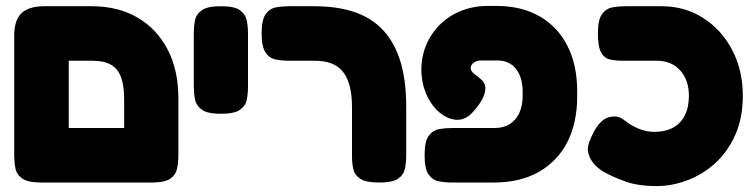

<svg xmlns="http://www.w3.org/2000/svg" viewBox="-20 -607 2545 648"><path d="M120 9Q74 9 55 -4.5Q36 -18 32 -39Q28 -60 28 -83V-487Q28 -539 52.5 -562.5Q77 -586 130 -586H289Q379 -586 444.5 -547.5Q510 -509 546 -439.5Q582 -370 582 -275V-84Q582 -61 578 -39.5Q574 -18 555.5 -4.5Q537 9 491 9Q446 9 427 -3.5Q408 -16 403.5 -36Q399 -56 399 -77V-272Q399 -318 388.5 -346.5Q378 -375 354.5 -388.5Q331 -402 292 -402H212V-84Q212 -60 208 -39Q204 -18 185 -4.5Q166 9 120 9ZM111 9 112 -175H499L500 9Z M725 -223Q680 -223 661 -237Q642 -251 638 -272Q634 -293 634 -315V-495Q634 -517 638 -538Q642 -559 661 -572.5Q680 -586 726 -586Q772 -586 790.5 -572Q809 -558 813 -537Q817 -516 817 -494V-314Q817 -292 813 -271Q809 -250 790 -236.5Q771 -223 725 -223Z M1260 9Q1215 9 1196 -3.5Q1177 -16 1172.5 -36Q1168 -56 1168 -77V-245Q1168 -286 1160.5 -315.5Q1153 -345 1137.5 -364.5Q1122 -384 1098.5 -393Q1075 -402 1042 -402H956Q933 -402 911.5 -406Q890 -410 876.5 -429.5Q863 -449 863 -494Q863 -540 876.5 -559Q890 -578 911 -582Q932 -586 955 -586H1040Q1120 -586 1178.5 -565.5Q1237 -545 1275 -503Q1313 -461 1332 -397.5Q1351 -334 1351 -247V-84Q1351 -61 1347 -39.5Q1343 -18 1324.5 -4.5Q1306 9 1260 9Z M1505 9Q1483 9 1461.5 5Q1440 1 1426.5 -18Q1413 -37 1413 -83Q1413 -129 1426.5 -148Q1440 -167 1461.5 -171Q1483 -175 1506 -175H1650Q1679 -175 1700 -188Q1721 -201 1732.5 -225.5Q1744 -250 1744 -284V-296Q1744 -346 1721.5 -374.5Q1699 -403 1658 -403H1605Q1589 -403 1579 -395.5Q1569 -388 1568.5 -378Q1568 -368 1580 -358Q1585 -354 1590 -350.5Q1595 -347 1599 -343Q1618 -329 1618 -310Q1618 -291 1607.5 -272Q1597 -253 1584.5 -238.5Q1572 -224 1566 -219Q1543 -200 1516.5 -203Q1490 -206 1465.5 -225.5Q1441 -245 1424 -278Q1407 -311 1403 -352Q1399 -401 1414 -443.5Q1429 -486 1459.5 -518.5Q1490 -551 1533 -569Q1576 -587 1627 -587H1655Q1740 -587 1801 -552Q1862 -517 1895 -452.5Q1928 -388 1928 -299V-281Q1928 -191 1894 -126Q1860 -61 1797 -26Q1734 9 1647 9Z M2197 21Q2133 21 2090.5 5.5Q2048 -10 2021 -25Q1996 -39 1981 -58.5Q1966 -78 1964 -100Q1963 -111 1969 -128Q1975 -145 1985 -164Q2000 -190 2016 -202Q2032 -214 2054 -214Q2068 -214 2081 -205.5Q2094 -197 2104 -189Q2124 -176 2145.5 -169Q2167 -162 2189 -162Q2226 -162 2252 -176.5Q2278 -191 2291.5 -218Q2305 -245 2305 -284Q2305 -337 2275.5 -369.5Q2246 -402 2197 -402H2082Q2059 -402 2039.5 -406Q2020 -410 2009 -429.5Q1998 -449 1998 -494Q1998 -540 2011.5 -559Q2025 -578 2046.5 -582Q2068 -586 2091 -586H2213Q2291 -586 2353 -546.5Q2415 -507 2451 -438.5Q2487 -370 2487 -284Q2487 -208 2461 -150.5Q2435 -93 2392.5 -55Q2350 -17 2298.5 2Q2247 21 2197 21Z"/></svg>

Font: Fredoka
Style: Bold
Weight: 700
Designer: Ben Nathan
Foundry: Milena B. Brandão, Ben Nathan
Version: Version 2.001